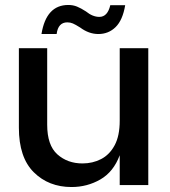

<svg xmlns="http://www.w3.org/2000/svg" viewBox="-20 -745 685 773"><path d="M56 0ZM56 0ZM268 8Q176 8 116 -51.5Q56 -111 56 -231V-551H170V-243Q170 -160 211 -123.5Q252 -87 312 -87Q353 -87 387 -104.5Q421 -122 441.5 -160Q462 -198 462 -259V-551H577V0H462V-120Q437 -53 384 -22.5Q331 8 268 8ZM376 -608Q338 -608 303 -634Q284 -646 273.5 -650.5Q263 -655 251 -655Q214 -655 208 -608H147Q166 -725 255 -725Q274 -725 290 -718.5Q306 -712 326 -699Q353 -677 380 -677Q413 -677 424 -724H484Q474 -664 445.5 -636Q417 -608 376 -608Z"/></svg>

Font: Ulagadi Sans Medium
Style: Regular
Weight: 500
Designer: Ninad Kale (Devanagari), Jonny Pinhorn (Latin)
Foundry: Indian Type Foundry
Version: Version 3.01;March 29, 2020;FontCreator 12.0.0.2522 64-bit; 